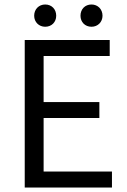

<svg xmlns="http://www.w3.org/2000/svg" viewBox="-20 -834 567 854"><path d="M132 -764C132 -736 153 -715 181 -715C210 -715 230 -736 230 -764C230 -793 210 -814 181 -814C153 -814 132 -793 132 -764ZM338 -764C338 -736 358 -715 387 -715C415 -715 436 -736 436 -764C436 -793 415 -814 387 -814C358 -814 338 -793 338 -764ZM90 -656V0H478V-71H174V-309H422V-380H174V-585H468V-656Z"/></svg>

Font: Cambridge Sans
Style: Regular
Weight: 400
Version: Version 2.020;PS 002.020;hotconv 1.0.88;makeotf.lib2.5.64775